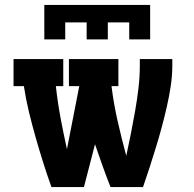

<svg xmlns="http://www.w3.org/2000/svg" viewBox="-20 -760 790 780"><path d="M160 -600V-740H590V-600H505V-669H418V-600H332V-669H245V-600ZM189 0Q171 -50 155 -101Q139 -152 124.5 -203Q110 -254 97.5 -305.5Q85 -357 77 -410H35V-520H237V-410H207Q214 -345 226 -281Q238 -217 252 -154L302 -410H260V-520H461V-410H433Q442 -338 458 -267.5Q474 -197 493 -127Q503 -173 512 -218.5Q521 -264 529 -309.5Q537 -355 542.5 -401.5Q548 -448 548 -494V-520H680V-494Q680 -452 673.5 -409.5Q667 -367 657.5 -325.5Q648 -284 637 -243Q626 -202 613.5 -161.5Q601 -121 588 -80.5Q575 -40 561 0H429Q412 -43 396.5 -86.5Q381 -130 366 -174L321 0Z"/></svg>

Font: Iosevka Etoile Extrabold
Style: Regular
Weight: 800
Designer: Belleve Invis
Foundry: Belleve Invis
Version: Version 22.1.2; ttfautohint (v1.8.4)